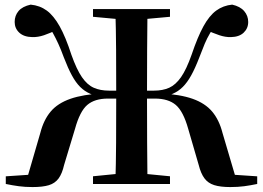

<svg xmlns="http://www.w3.org/2000/svg" viewBox="-20 -779 1113 813"><path d="M373.8 0V-32.6L522.3 -47.3H549.1L699.8 -32.6V0ZM373.8 -707.9V-740.5H699.8V-707.9L549.1 -694.2H522.3ZM468.4 0Q471.1 -85.2 471.6 -174.7Q472.1 -264.3 472.1 -366.3V-385.7Q472.1 -479 471.6 -566.9Q471.1 -654.9 468.4 -740.5H604.5Q603.5 -655.9 603 -568.7Q602.5 -481.5 602.5 -385.7V-366.3Q602.5 -266 603 -176.3Q603.5 -86.6 604.5 0ZM821.3 -80.8 776.8 -233.9Q756.1 -307.6 724.4 -334.6Q692.6 -361.6 635.7 -361.6H533.5V-395.2H631.9Q669 -395.2 696.4 -407.4Q723.7 -419.7 746.5 -452.2Q769.3 -484.8 791.3 -547.2Q816.7 -622.6 841.5 -667.7Q866.2 -712.7 895.6 -734.2Q925.1 -755.7 963.2 -759.4Q997 -751.8 1014 -732Q1031 -712.2 1031 -686Q1031 -659 1011.9 -640.8Q992.9 -622.6 957.8 -621.9Q934.7 -621.2 908.6 -629.9Q882.5 -638.6 845.5 -655.6L898.3 -683.2Q881.2 -658.5 869 -637.8Q856.8 -617.2 846.8 -593.6Q836.8 -570 824.2 -536.4Q806.3 -489.8 789.5 -459.6Q772.7 -429.4 754 -410.9Q735.4 -392.4 711.8 -382.1Q688.2 -371.8 655.7 -365.3L657.7 -383.8Q742.6 -379.4 795.7 -360.6Q848.7 -341.8 878.4 -306.5Q908.1 -271.2 922.1 -216.4L982.5 -11.8L913.9 -42.8L1069.1 -32.4V0Q1041 5.9 1014.4 9.5Q987.7 13.1 955.2 13.1Q913 13.1 886.9 4.8Q860.8 -3.5 845.7 -23.9Q830.5 -44.2 821.3 -80.8ZM251.5 -80.8Q243 -43.5 227.9 -23.1Q212.7 -2.7 186.7 5.2Q160.6 13.1 117.7 13.1Q86.1 13.1 59.5 9.5Q32.9 5.9 4.5 0V-32.4L159.9 -42.8L91.3 -11.8L150.8 -216.4Q164.8 -271.2 194.5 -306.5Q224.2 -341.8 278.1 -360.6Q331.9 -379.4 416.5 -383.8L416.8 -365.3Q385.4 -371.8 361.8 -382.1Q338.2 -392.4 319.5 -410.9Q300.9 -429.4 284.5 -459.6Q268 -489.8 250.1 -536.4Q237.8 -570 226.9 -593.6Q216.1 -617.2 204.7 -637.8Q193.4 -658.5 176.3 -683.2L227 -655.6Q192.3 -638.6 166.5 -629.9Q140.6 -621.2 116.5 -621.9Q81 -622.6 61.5 -640.8Q42.1 -659 42.1 -686Q42.1 -712.9 58.6 -732.4Q75.1 -751.8 109.9 -759.4Q148.8 -755.7 178.1 -734.2Q207.3 -712.7 232.6 -667.7Q257.9 -622.6 282.3 -547.2Q304.5 -484.8 327 -452.2Q349.4 -419.7 377.1 -407.4Q404.8 -395.2 441.6 -395.2H539.6V-361.6H437.2Q380.9 -361.6 349.5 -334.6Q318.1 -307.6 297.8 -233.9Z"/></svg>

Font: Noto Serif KR
Style: Regular
Weight: 200
Designer: Ryoko NISHIZUKA 西塚涼子 (kana & ideographs); Frank Grießhammer (Latin, Greek & Cyrillic); Wenlong ZHANG 张文龙 (bopomofo); San
Foundry: Adobe
Version: Version 2.001;hotconv 1.1.0;makeotfexe 2.6.0